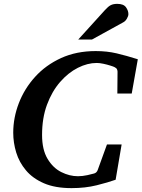

<svg xmlns="http://www.w3.org/2000/svg" viewBox="-20 -949 727 985"><path d="M687 -645 655.8 -469.2H582L583 -581.1Q583 -586.9 580.3 -593.3Q577.6 -599.6 567.9 -604.5Q562.5 -607.4 546.1 -612.5Q529.8 -617.7 510.5 -621.8Q491.2 -626 476.1 -626Q428.7 -626 379.4 -601.1Q330.1 -576.2 288.3 -528.3Q246.6 -480.5 221.2 -412.1Q195.8 -343.8 195.8 -256.8Q195.8 -181.2 223.9 -134.3Q252 -87.4 294.4 -66.2Q336.9 -44.9 379.9 -44.9Q402.8 -44.9 428.5 -50.5Q454.1 -56.2 463.4 -59.1Q470.7 -61.5 474.9 -66.2Q479 -70.8 481 -76.2L528.8 -208H604L573.2 -26.9Q534.7 -13.2 476.1 1.5Q417.5 16.1 347.2 16.1Q262.7 16.1 205.3 -8.8Q147.9 -33.7 113.3 -75Q78.6 -116.2 63.2 -166.5Q47.9 -216.8 47.9 -268.1Q47.9 -345.2 76.7 -419.9Q105.5 -494.6 160.2 -554.9Q214.8 -615.2 293.2 -651.1Q371.6 -687 471.2 -687Q528.8 -687 578.4 -675.3Q627.9 -663.6 687 -645ZM638.7 -876.5Q638.7 -866.7 631.1 -853.5Q623.5 -840.3 612.3 -834.5L451.7 -746.1H381.3L518.6 -897.5Q535.2 -916 548.3 -922.6Q561.5 -929.2 581.5 -929.2Q613.8 -929.2 626.2 -911.9Q638.7 -894.5 638.7 -876.5Z"/></svg>

Font: Charis
Style: Bold Italic
Weight: 700
Italic angle: -11°
Designer: Walt Agee, Miriam Martin, Annie Olsen, Victor Gaultney, Lorna Priest, Alan Ward, Bob Hallissy, Martin Hosken, Sharon Cor
Foundry: SIL Global
Version: Version 7.000